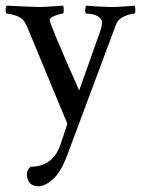

<svg xmlns="http://www.w3.org/2000/svg" viewBox="-23 -439 500 681"><path d="M417 -416 455.1 -418.9Q457 -413.1 457 -401.9Q457 -390.6 453.1 -390.6Q440.4 -390.6 418.5 -381.3Q396.5 -372.1 388.7 -352.5L214.8 113.3Q191.4 173.8 163.6 197.8Q135.7 221.7 113.8 221.7Q91.8 221.7 82 209Q72.3 196.3 72.3 179.2Q72.3 162.1 85.9 152.3Q167 152.3 193.4 68.4L205.1 33.2Q211.9 12.7 215.8 0L76.2 -336.9Q66.4 -361.3 57.1 -370.1Q47.9 -378.9 29.8 -384.8Q11.7 -390.6 1 -390.6Q-2.9 -390.6 -2.9 -402.8Q-2.9 -415 1 -418.9Q101.6 -414.1 117.2 -414.1Q132.8 -414.1 201.2 -418.9Q203.1 -413.1 203.1 -401.9Q203.1 -390.6 199.2 -390.6Q191.4 -390.6 173.3 -383.8Q155.3 -377 153.3 -370.1V-368.2Q153.3 -353.5 257.8 -118.2L332 -327.1Q338.9 -347.7 338.9 -359.9Q338.9 -372.1 323.7 -381.3Q308.6 -390.6 283.2 -390.6Q279.3 -390.6 279.3 -402.8Q279.3 -415 283.2 -418.9Q346.7 -414.1 369.1 -414.1Q391.6 -414.1 417 -416Z"/></svg>

Font: CrimsonText-Roman
Style: Roman
Weight: 400
Version: Version 0.13